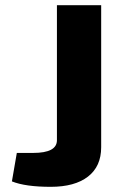

<svg xmlns="http://www.w3.org/2000/svg" viewBox="-20 -710 494 742"><path d="M371 -690V-141Q371 -67 320 -27.5Q269 12 176 12Q78 12 26 -9L45 -119H108Q200 -119 200 -168V-690Z"/></svg>

Font: Exo 2 Expanded
Style: Bold
Weight: 700
Width: 7
Designer: Natanael Gama
Version: Version 1.001;PS 001.001;hotconv 1.0.70;makeotf.lib2.5.58329